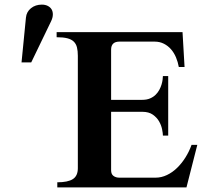

<svg xmlns="http://www.w3.org/2000/svg" viewBox="-20 -811 946 831"><path d="M834 -184.1H809.1Q798.8 -155.3 782.7 -129.6Q766.6 -104 746.6 -84.5Q726.6 -64.9 702.6 -53.5Q678.7 -42 652.8 -42H497.1Q481.4 -42 471.2 -49.6Q460.9 -57.1 460.9 -74.2V-327.1H596.2Q624 -327.1 641.6 -314.7Q659.2 -302.2 668.7 -285.4Q678.2 -268.6 681.6 -251.2Q685.1 -233.9 685.1 -224.1H708V-481.9H685.1Q685.1 -476.1 683.8 -466.3Q682.6 -456.5 679.2 -445.1Q675.8 -433.6 669.4 -421.9Q663.1 -410.2 653.3 -400.6Q643.6 -391.1 629.4 -385Q615.2 -378.9 596.2 -378.9H460.9V-596.2Q460.9 -630.9 497.1 -630.9H648.9Q671.4 -630.9 689.2 -621.8Q707 -612.8 720.2 -597.7Q733.4 -582.5 741.7 -562.7Q750 -543 753.9 -521H778.8L770 -671.9H225.1V-649.9Q253.4 -649.9 271.5 -645.3Q289.6 -640.6 299.6 -630.6Q309.6 -620.6 313.2 -605.5Q316.9 -590.3 316.9 -569.8V-83Q316.9 -49.8 295.4 -35.9Q273.9 -22 228 -22V0H787.1ZM201.2 -719.2Q208.5 -734.4 208.7 -747.6Q209 -760.7 203.4 -770.3Q197.8 -779.8 186.8 -785.4Q175.8 -791 161.1 -791Q133.3 -791 114 -775.4Q94.7 -759.8 92.3 -734.9L73.2 -541H115.2Z"/></svg>

Font: Galatia SIL
Style: Bold
Weight: 700
Designer: Development by SIL's NRSI team
Version: Version 2.1